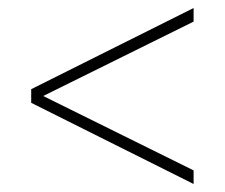

<svg xmlns="http://www.w3.org/2000/svg" viewBox="-20 -600 562 480"><path d="M58 -377V-343L464 -140V-174L88 -360L464 -546V-580Z"/></svg>

Font: Aspekta 100
Style: Regular
Weight: 100
Designer: Ivo Dolenc
Version: Version 2.000